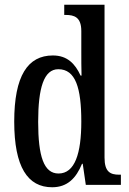

<svg xmlns="http://www.w3.org/2000/svg" viewBox="-20 -780 544 810"><path d="M200 10C264 10 301 -28 326 -89H329L342 0H490V-43H483C445 -43 421 -55 421 -115V-760H251V-717H257C293 -717 323 -708 323 -649V-567C323 -530 323 -492 324 -461H320C297 -511 264 -546 203 -546C97 -546 40 -460 40 -267C40 -75 97 10 200 10ZM227 -48C165 -48 141 -120 141 -266C141 -409 165 -488 226 -488C299 -488 323 -409 323 -267C323 -133 296 -48 227 -48Z"/></svg>

Font: Noto Serif Georgian ExtraCondensed Medium
Style: Regular
Weight: 500
Width: 2
Designer: Monotype Design Team, Akaki Razmadze
Foundry: Google LLC
Version: Version 2.003